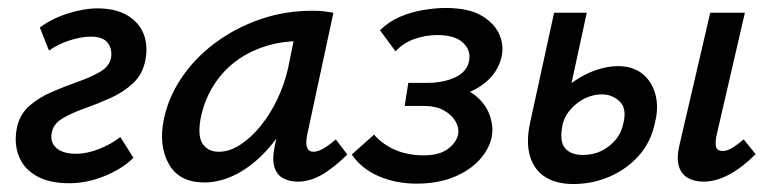

<svg xmlns="http://www.w3.org/2000/svg" viewBox="-20 -450 1942 482"><path d="M154 10Q104 10 72 -8Q40 -26 27.5 -57.5Q15 -89 22 -127Q29 -163 54 -184.5Q79 -206 112 -220Q145 -234 177.5 -245.5Q210 -257 232.5 -270.5Q255 -284 259 -306Q262 -328 250 -343Q238 -358 208 -358Q184 -358 154.5 -348.5Q125 -339 103 -323L80 -381Q111 -404 151.5 -416.5Q192 -429 224 -429Q270 -429 299.5 -411.5Q329 -394 340.5 -365Q352 -336 345 -299Q338 -263 313.5 -240.5Q289 -218 256.5 -203.5Q224 -189 191.5 -177.5Q159 -166 136.5 -152.5Q114 -139 110 -117Q105 -93 121.5 -78.5Q138 -64 171 -64Q199 -64 230 -76.5Q261 -89 282 -106L315 -54Q287 -26 242.5 -8Q198 10 154 10Z M493 8Q430 8 404 -38Q378 -84 391 -149Q402 -204 435 -253.5Q468 -303 518.5 -341Q569 -379 631.5 -401Q694 -423 764 -423Q782 -423 794 -421.5Q806 -420 817 -418L751 -111Q743 -69 767 -69Q778 -69 792.5 -77.5Q807 -86 823 -100L852 -62Q816 -27 786.5 -10.5Q757 6 728 6Q706 6 690 -3Q674 -12 668.5 -32Q663 -52 670 -85L705 -243L753 -277Q738 -215 711 -162.5Q684 -110 648.5 -71.5Q613 -33 573 -12.5Q533 8 493 8ZM529 -69Q556 -69 583 -86.5Q610 -104 634 -133.5Q658 -163 676 -200.5Q694 -238 703 -278L724 -381L771 -344Q763 -346 754 -346.5Q745 -347 736 -347Q685 -347 642 -332.5Q599 -318 566.5 -292Q534 -266 512.5 -229.5Q491 -193 483 -149Q476 -105 490 -87Q504 -69 529 -69Z M1026 11Q974 11 931 -7.5Q888 -26 863 -62L919 -112Q941 -87 972.5 -73.5Q1004 -60 1044 -60Q1082 -60 1103.5 -75.5Q1125 -91 1130 -112Q1133 -129 1123.5 -145.5Q1114 -162 1094 -173Q1074 -184 1044 -184H996L1005 -242H1053Q1094 -242 1124 -256.5Q1154 -271 1158 -300Q1162 -325 1141.5 -343.5Q1121 -362 1078 -362Q1048 -362 1020 -352Q992 -342 973 -321L934 -374Q956 -396 984.5 -408Q1013 -420 1043.5 -425Q1074 -430 1098 -430Q1158 -430 1191 -409.5Q1224 -389 1235 -360Q1246 -331 1238 -303Q1230 -273 1207 -250.5Q1184 -228 1149.5 -215.5Q1115 -203 1075 -203L1079 -238Q1134 -238 1165.5 -216Q1197 -194 1208.5 -163Q1220 -132 1214 -104Q1207 -74 1182.5 -47.5Q1158 -21 1118 -5Q1078 11 1026 11Z M1419 12Q1377 12 1349 -5.5Q1321 -23 1310.5 -58Q1300 -93 1311 -143L1371 -418H1453L1392 -136Q1384 -95 1398.5 -78Q1413 -61 1443 -61Q1469 -61 1489.5 -71Q1510 -81 1525 -98.5Q1540 -116 1545 -141Q1554 -178 1535.5 -195.5Q1517 -213 1491 -213Q1476 -213 1460.5 -208Q1445 -203 1431 -192.5Q1417 -182 1406.5 -168Q1396 -154 1392 -136H1339Q1351 -171 1372.5 -199Q1394 -227 1420.5 -245.5Q1447 -264 1476 -274Q1505 -284 1531 -284Q1569 -284 1593 -264.5Q1617 -245 1625.5 -212.5Q1634 -180 1624 -141Q1614 -93 1583.5 -59Q1553 -25 1510 -6.5Q1467 12 1419 12ZM1746 6Q1723 6 1706.5 -3.5Q1690 -13 1684 -33.5Q1678 -54 1686 -87L1763 -418H1850L1779 -111Q1775 -93 1777.5 -82Q1780 -71 1794 -71Q1805 -71 1817 -78Q1829 -85 1847 -100L1877 -63Q1843 -29 1810 -11.5Q1777 6 1746 6Z"/></svg>

Font: Ysabeau Office SemiBold
Style: Italic
Weight: 600
Italic angle: -12°
Designer: Christian Thalmann (Catharsis Fonts)
Version: Version 2.001;gftools[0.9.30]; featfreeze: tnum,lnum,ss02